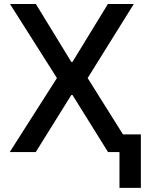

<svg xmlns="http://www.w3.org/2000/svg" viewBox="-20 -747 712 943"><path d="M156.2 -727.3 330.3 -442.8H335.9L509.9 -727.3H637.1L410.5 -363.6L638.5 0H510.7L335.9 -280.5H330.3L155.5 0H27.7L259.6 -363.6L29.1 -727.3ZM671.9 -87V175.8H566.8V-87Z"/></svg>

Font: Inter Zeller Medium
Style: Regular
Weight: 500
Designer: Rasmus Andersson; Joe Bland
Foundry: zeller
Version: Version 3.015;git-dec3a8cb1